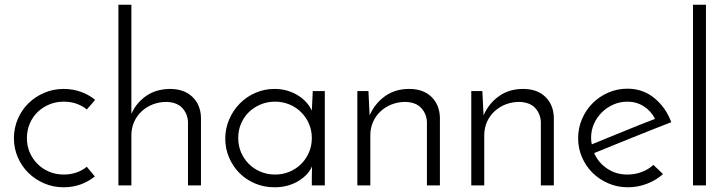

<svg xmlns="http://www.w3.org/2000/svg" viewBox="-20 -786 3083 814"><path d="M348 -79 382 -38Q355 -16 321.5 -4Q288 8 250 8Q206 8 167.5 -8.5Q129 -25 100.5 -53Q72 -81 55.5 -119Q39 -157 39 -200Q39 -243 55.5 -281.5Q72 -320 100.5 -348Q129 -376 167.5 -392.5Q206 -409 250 -409Q288 -409 322 -397Q356 -385 383 -363Q375 -352 366 -342.5Q357 -333 348 -322Q307 -355 250 -355Q217 -355 188.5 -343Q160 -331 139 -310.5Q118 -290 106 -261.5Q94 -233 94 -200Q94 -168 106 -140Q118 -112 139 -91Q160 -70 188.5 -58Q217 -46 250 -46Q307 -46 348 -79Z M482 -766H537V-303Q557 -349 598.5 -378.5Q640 -408 700 -409Q760 -409 795 -376Q830 -343 832 -289V0H777V-270Q775 -304 753 -328Q731 -352 687 -354Q655 -354 628 -343.5Q601 -333 580.5 -314Q560 -295 548.5 -269Q537 -243 537 -212V0H482Z M935 -198Q935 -241 951.5 -279.5Q968 -318 996.5 -347Q1025 -376 1063 -392.5Q1101 -409 1144 -409Q1174 -409 1200 -401Q1226 -393 1246.5 -379.5Q1267 -366 1281 -349.5Q1295 -333 1302 -317L1306 -400H1357V0H1302V-41Q1302 -52 1302.5 -62Q1303 -72 1303 -81Q1296 -64 1282 -48.5Q1268 -33 1247.5 -20Q1227 -7 1201 0.5Q1175 8 1144 8Q1099 8 1060.5 -8.5Q1022 -25 994.5 -53Q967 -81 951 -118.5Q935 -156 935 -198ZM990 -201Q990 -168 1002 -140Q1014 -112 1035 -91Q1056 -70 1084.5 -58Q1113 -46 1146 -46Q1179 -46 1207.5 -58Q1236 -70 1257 -91Q1278 -112 1290 -140Q1302 -168 1302 -201Q1302 -233 1290 -261Q1278 -289 1257 -310Q1236 -331 1207.5 -343Q1179 -355 1146 -355Q1113 -355 1084.5 -343Q1056 -331 1035 -310.5Q1014 -290 1002 -262Q990 -234 990 -201Z M1495 -400H1542L1547 -297Q1569 -347 1612 -378Q1655 -409 1715 -409Q1774 -409 1808.5 -376Q1843 -343 1845 -289V0H1790V-270Q1788 -304 1766 -328Q1744 -352 1700 -354Q1668 -354 1641 -343.5Q1614 -333 1593.5 -314Q1573 -295 1561.5 -269Q1550 -243 1550 -212V0H1495Z M1978 -400H2025L2030 -297Q2052 -347 2095 -378Q2138 -409 2198 -409Q2257 -409 2291.5 -376Q2326 -343 2328 -289V0H2273V-270Q2271 -304 2249 -328Q2227 -352 2183 -354Q2151 -354 2124 -343.5Q2097 -333 2076.5 -314Q2056 -295 2044.5 -269Q2033 -243 2033 -212V0H1978Z M2791 -48Q2762 -22 2723 -7Q2684 8 2642 8Q2598 8 2559.5 -8.5Q2521 -25 2492.5 -53Q2464 -81 2447.5 -119Q2431 -157 2431 -200Q2431 -243 2447.5 -281.5Q2464 -320 2492.5 -348.5Q2521 -377 2559 -393.5Q2597 -410 2640 -410Q2706 -410 2754.5 -370Q2803 -330 2826 -268Q2792 -255 2750.5 -238.5Q2709 -222 2665.5 -204.5Q2622 -187 2579 -169.5Q2536 -152 2499 -137Q2517 -96 2554.5 -71Q2592 -46 2640 -46Q2672 -46 2701 -57Q2730 -68 2750 -87ZM2757 -282Q2740 -316 2709 -335.5Q2678 -355 2640 -355Q2608 -355 2580 -342.5Q2552 -330 2531 -309Q2510 -288 2498 -260.5Q2486 -233 2486 -202Q2486 -186 2489 -174Q2520 -187 2555 -201Q2590 -215 2625 -229.5Q2660 -244 2694 -257.5Q2728 -271 2757 -282Z M2973 0H2918V-766H2973Z"/></svg>

Font: Josefin Sans
Style: Regular
Weight: 400
Designer: Santiago Orozco
Foundry: Typemade
Version: Version 1.0